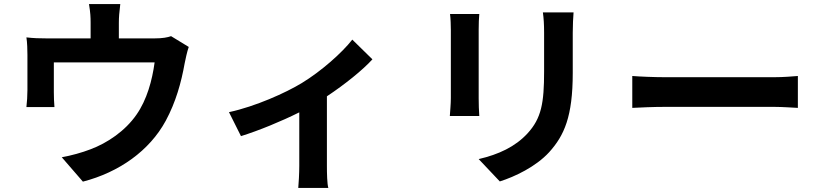

<svg xmlns="http://www.w3.org/2000/svg" viewBox="-20 -837 4040 945"><path d="M909 -606 822 -659C805 -653 781 -648 739 -648H565V-725C565 -753 567 -774 572 -817H418C425 -774 426 -753 426 -725V-648H212C174 -648 144 -649 110 -653C114 -629 115 -589 115 -567C115 -530 115 -426 115 -394C115 -367 113 -335 110 -310H248C246 -330 245 -361 245 -384C245 -415 245 -495 245 -530H741C729 -441 703 -346 652 -273C596 -192 508 -133 425 -102C384 -86 329 -71 284 -63L388 57C566 11 716 -95 796 -243C845 -334 872 -430 889 -526C893 -546 901 -584 909 -606Z M1107 -285 1166 -167C1253 -194 1365 -240 1453 -284V-20C1453 15 1450 68 1448 88H1596C1590 68 1589 15 1589 -20V-363C1678 -422 1766 -493 1813 -545L1714 -642C1663 -577 1562 -487 1465 -428C1386 -380 1237 -313 1107 -285Z M2803 -776H2652C2656 -748 2658 -716 2658 -676C2658 -632 2658 -537 2658 -486C2658 -330 2645 -255 2576 -180C2516 -115 2435 -77 2336 -54L2440 56C2513 33 2617 -16 2683 -88C2757 -170 2799 -263 2799 -478C2799 -527 2799 -624 2799 -676C2799 -716 2801 -748 2803 -776ZM2339 -768H2195C2198 -745 2199 -710 2199 -691C2199 -647 2199 -411 2199 -354C2199 -324 2195 -285 2194 -266H2339C2337 -289 2336 -328 2336 -353C2336 -409 2336 -647 2336 -691C2336 -723 2337 -745 2339 -768Z M3092 -463V-306C3129 -308 3196 -311 3253 -311C3370 -311 3700 -311 3790 -311C3832 -311 3883 -307 3907 -306V-463C3881 -461 3837 -457 3790 -457C3700 -457 3371 -457 3253 -457C3201 -457 3128 -460 3092 -463Z"/></svg>

Font: Noto Sans JP
Style: Bold
Weight: 700
Designer: Ryoko NISHIZUKA 西塚涼子 (kana, bopomofo & ideographs); Paul D. Hunt (Latin, Greek & Cyrillic); Sandoll Communications 산돌커뮤니
Foundry: Adobe
Version: Version 2.004;hotconv 1.0.118;makeotfexe 2.5.65603